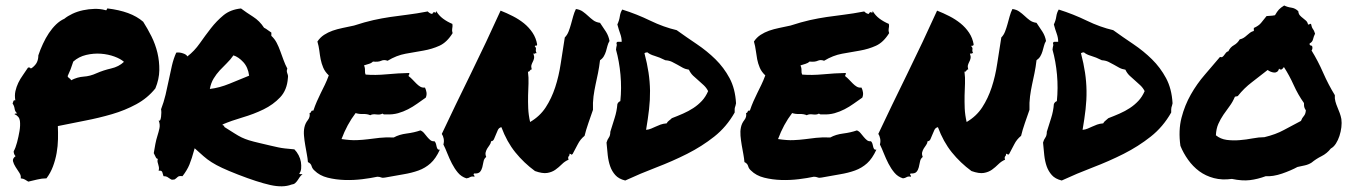

<svg xmlns="http://www.w3.org/2000/svg" viewBox="-20 -636 4891 692"><path d="M368.2 -605.5Q409.2 -600.6 441.4 -588.9Q473.6 -577.1 496.1 -557.6Q511.7 -533.2 525.9 -504.9Q540 -476.6 547.4 -445.8Q554.7 -415 554.2 -382.8Q553.7 -350.6 540 -317.4Q511.7 -282.2 471.2 -260.3Q430.7 -238.3 383.8 -224.6Q336.9 -210.9 286.6 -201.2Q236.3 -191.4 188.5 -181.6Q189.5 -159.2 189 -134.3Q188.5 -109.4 184.1 -84.5Q179.7 -59.6 170.9 -36.1Q162.1 -12.7 147.5 6.8Q130.9 6.8 113.3 11.2Q95.7 15.6 82 18.6Q75.2 14.6 69.8 11.2Q64.5 7.8 54.7 6.8Q56.6 -2.9 49.8 -13.2Q43 -23.4 36.1 -34.2Q29.3 -44.9 26.9 -54.7Q24.4 -64.5 36.1 -73.2Q29.3 -80.1 29.3 -90.8Q36.1 -102.5 41.5 -123Q46.9 -143.6 50.3 -163.6Q53.7 -183.6 51.8 -200.2Q49.8 -216.8 32.2 -224.6Q33.2 -226.6 36.1 -226.6Q39.1 -226.6 42 -227.5Q34.2 -233.4 32.7 -244.1Q31.2 -254.9 25.4 -262.7Q27.3 -267.6 28.3 -271.5Q29.3 -275.4 35.2 -274.4Q32.2 -292 35.6 -307.6Q39.1 -323.2 45.9 -337.4Q52.7 -351.6 62.5 -365.2Q72.3 -378.9 81.1 -392.6Q87.9 -393.6 89.4 -390.6Q90.8 -387.7 95.7 -391.6Q108.4 -401.4 113.3 -412.1Q118.2 -422.9 118.2 -436.5Q125 -457 134.8 -478Q144.5 -499 156.2 -516.6Q168 -534.2 182.1 -547.9Q196.3 -561.5 211.9 -568.4Q223.6 -578.1 241.2 -586.4Q258.8 -594.7 279.3 -599.1Q299.8 -603.5 320.8 -604Q341.8 -604.5 359.4 -599.6Q364.3 -597.7 364.7 -601.6Q365.2 -605.5 368.2 -605.5ZM328.1 -372.1Q352.5 -382.8 380.4 -389.2Q408.2 -395.5 426.8 -413.1Q415 -423.8 392.6 -432.1Q370.1 -440.4 343.8 -442.4Q317.4 -444.3 290.5 -438Q263.7 -431.6 244.1 -414.1Q238.3 -396.5 234.4 -386.2Q230.5 -376 223.6 -361.3Q225.6 -356.4 230 -354Q234.4 -351.6 236.3 -346.7Q258.8 -358.4 281.7 -359.9Q304.7 -361.3 328.1 -372.1Z M681.6 -101.6Q670.9 -62.5 662.6 -42.5Q654.3 -22.5 637.7 -1Q625 -2.9 620.1 2Q615.2 6.8 609.4 10.7Q600.6 12.7 596.7 10.7Q592.8 8.8 589.8 6.3Q586.9 3.9 582.5 1.5Q578.1 -1 569.3 -1Q567.4 -8.8 564.9 -15.6Q562.5 -22.5 551.8 -20.5Q553.7 -28.3 552.7 -33.7Q551.8 -39.1 550.3 -43.5Q548.8 -47.9 547.9 -52.2Q546.9 -56.6 548.8 -63.5Q543.9 -63.5 541 -70.3Q538.1 -77.1 534.2 -84Q537.1 -101.6 540 -117.2Q543 -132.8 547.4 -146.5Q551.8 -160.2 554.7 -173.8Q557.6 -187.5 551.8 -202.1Q555.7 -199.2 557.6 -203.6Q559.6 -208 560.5 -215.3Q561.5 -222.7 561.5 -230Q561.5 -237.3 560.5 -242.2Q570.3 -267.6 576.7 -294.4Q583 -321.3 588.4 -347.7Q593.8 -374 599.6 -399.4Q605.5 -424.8 615.2 -446.3Q626 -448.2 639.2 -443.8Q652.3 -439.5 655.3 -432.6Q680.7 -452.1 700.2 -480Q719.7 -507.8 740.2 -534.2Q760.7 -560.5 785.6 -581.1Q810.5 -601.6 848.6 -605.5Q868.2 -590.8 892.1 -575.7Q916 -560.5 931.6 -536.1Q939.5 -532.2 944.8 -527.8Q950.2 -523.4 958 -518.6V-506.8Q969.7 -496.1 977.1 -481.9Q984.4 -467.8 990.2 -451.7Q996.1 -435.5 1002 -419.4Q1007.8 -403.3 1015.6 -388.7Q1013.7 -383.8 1013.7 -380.4Q1013.7 -377 1015.1 -373Q1016.6 -369.1 1017.6 -365.2Q1018.6 -361.3 1017.6 -354.5Q1014.6 -311.5 989.7 -285.2Q964.8 -258.8 929.7 -241.7Q894.5 -224.6 854.5 -212.9Q814.5 -201.2 782.2 -187.5Q782.2 -183.6 785.6 -183.6Q789.1 -183.6 788.1 -178.7Q811.5 -164.1 825.2 -155.3Q838.9 -146.5 851.1 -140.6Q863.3 -134.8 877.4 -130.4Q891.6 -126 917 -120.1Q942.4 -114.3 956.5 -110.8Q970.7 -107.4 982.4 -105Q994.1 -102.5 1006.3 -101.1Q1018.6 -99.6 1041 -97.7Q1049.8 -88.9 1056.2 -76.7Q1062.5 -64.5 1064.5 -52.2Q1066.4 -40 1065.4 -28.8Q1064.5 -17.6 1058.6 -10.7Q1059.6 -7.8 1063 -8.3Q1066.4 -8.8 1070.3 -7.8Q1064.5 -3.9 1060.5 2Q1056.6 7.8 1052.7 13.7Q1048.8 19.5 1043.9 23.9Q1039.1 28.3 1030.3 29.3Q1000 41 954.1 30.8Q908.2 20.5 837.9 -6.8Q802.7 -20.5 780.8 -30.8Q758.8 -41 742.7 -51.3Q726.6 -61.5 713.4 -73.2Q700.2 -85 681.6 -101.6ZM821.3 -436.5Q810.5 -420.9 797.4 -408.2Q784.2 -395.5 772 -382.3Q759.8 -369.1 750 -353Q740.2 -336.9 736.3 -315.4Q770.5 -319.3 807.6 -334.5Q844.7 -349.6 877.9 -363.3Q874 -393.6 856.9 -412.1Q839.8 -430.7 821.3 -436.5Z M1610.4 -549.8Q1611.3 -543 1610.8 -539.6Q1610.4 -536.1 1609.9 -533.2Q1609.4 -530.3 1609.4 -526.9Q1609.4 -523.4 1611.3 -516.6Q1590.8 -483.4 1564 -471.2Q1537.1 -459 1505.9 -453.6Q1474.6 -448.2 1441.9 -442.4Q1409.2 -436.5 1377 -417Q1364.3 -421.9 1354 -417Q1343.8 -412.1 1324.2 -414.1Q1318.4 -408.2 1309.6 -405.8Q1300.8 -403.3 1292 -400.4Q1295.9 -391.6 1295.4 -382.3Q1294.9 -373 1297.9 -367.2Q1332 -364.3 1373.5 -368.2Q1415 -372.1 1455.1 -373Q1456.1 -368.2 1454.1 -366.7Q1452.1 -365.2 1453.1 -361.3Q1460 -356.4 1466.8 -349.1Q1473.6 -341.8 1480.5 -335Q1487.3 -328.1 1494.6 -323.7Q1502 -319.3 1511.7 -320.3Q1515.6 -312.5 1517.1 -303.2Q1518.6 -293.9 1514.6 -284.2Q1499 -273.4 1483.4 -262.2Q1467.8 -251 1450.7 -242.2Q1433.6 -233.4 1414.6 -228Q1395.5 -222.7 1372.1 -223.6Q1367.2 -223.6 1364.7 -223.6Q1362.3 -223.6 1358.4 -226.6Q1350.6 -221.7 1336.4 -223.6Q1322.3 -225.6 1314.5 -220.7Q1303.7 -225.6 1288.6 -225.1Q1273.4 -224.6 1261.7 -228.5Q1246.1 -208 1233.4 -184.6Q1220.7 -161.1 1210.9 -134.8Q1244.1 -129.9 1266.1 -130.9Q1288.1 -131.8 1307.6 -134.3Q1327.1 -136.7 1347.7 -139.2Q1368.2 -141.6 1399.4 -140.6Q1418.9 -151.4 1445.8 -154.8Q1472.7 -158.2 1495.1 -166Q1502.9 -163.1 1508.8 -155.8Q1514.6 -148.4 1520 -142.1Q1525.4 -135.7 1531.2 -130.9Q1537.1 -126 1545.9 -127Q1549.8 -123 1551.3 -117.7Q1552.7 -112.3 1553.7 -107.4Q1554.7 -102.5 1557.1 -99.1Q1559.6 -95.7 1565.4 -96.7Q1550.8 -64.5 1531.7 -47.4Q1512.7 -30.3 1488.3 -21.5Q1463.9 -12.7 1434.1 -7.8Q1404.3 -2.9 1368.2 3.9Q1359.4 5.9 1353.5 3.4Q1347.7 1 1339.8 1Q1317.4 5.9 1286.1 9.8Q1254.9 13.7 1222.7 12.7Q1190.4 11.7 1161.1 4.4Q1131.8 -2.9 1113.3 -21.5Q1105.5 -28.3 1103 -37.6Q1100.6 -46.9 1089.8 -51.8Q1088.9 -64.5 1085.9 -80.1Q1083 -95.7 1080.1 -112.8Q1077.1 -129.9 1075.7 -146.5Q1074.2 -163.1 1077.1 -176.8Q1080.1 -191.4 1089.4 -203.1Q1098.6 -214.8 1095.7 -228.5Q1100.6 -229.5 1101.6 -233.9Q1102.5 -238.3 1109.4 -237.3Q1115.2 -254.9 1122.1 -270.5Q1128.9 -286.1 1136.2 -300.8Q1143.6 -315.4 1150.9 -330.6Q1158.2 -345.7 1165 -364.3Q1151.4 -377 1145 -392.1Q1138.7 -407.2 1135.7 -422.4Q1132.8 -437.5 1130.9 -453.6Q1128.9 -469.7 1124 -486.3Q1133.8 -501 1147.9 -510.3Q1162.1 -519.5 1178.7 -525.4Q1195.3 -531.2 1214.8 -535.2Q1234.4 -539.1 1255.9 -543.9Q1294.9 -556.6 1325.7 -563.5Q1356.4 -570.3 1386.2 -574.7Q1416 -579.1 1448.2 -583Q1480.5 -586.9 1521.5 -594.7Q1530.3 -585.9 1538.1 -585.9Q1542 -594.7 1547.4 -591.3Q1552.7 -587.9 1551.8 -596.7Q1561.5 -580.1 1576.7 -568.8Q1591.8 -557.6 1610.4 -549.8Z M1787.1 -177.7Q1778.3 -175.8 1774.4 -167.5Q1770.5 -159.2 1767.1 -150.4Q1763.7 -141.6 1760.3 -134.3Q1756.8 -127 1750 -127Q1749 -119.1 1744.6 -113.3Q1740.2 -107.4 1736.3 -101.1Q1732.4 -94.7 1730.5 -87.4Q1728.5 -80.1 1732.4 -70.3Q1724.6 -64.5 1722.7 -53.7Q1720.7 -43 1718.3 -33.2Q1715.8 -23.4 1710 -16.6Q1704.1 -9.8 1688.5 -10.7Q1685.5 -6.8 1687.5 -5.9Q1689.5 -4.9 1690.4 1Q1679.7 -1 1674.3 2.4Q1668.9 5.9 1661.1 6.8Q1642.6 1 1630.4 -13.7Q1618.2 -28.3 1608.9 -46.4Q1599.6 -64.5 1592.3 -83Q1585 -101.6 1578.1 -115.2Q1581.1 -126 1579.1 -136.2Q1577.1 -146.5 1572.3 -153.3Q1620.1 -254.9 1676.8 -370.1Q1733.4 -485.4 1784.2 -597.7Q1806.6 -588.9 1828.6 -577.6Q1850.6 -566.4 1868.7 -551.8Q1886.7 -537.1 1899.4 -518.1Q1912.1 -499 1916 -475.6Q1914.1 -469.7 1911.6 -471.2Q1909.2 -472.7 1907.2 -469.7Q1911.1 -464.8 1911.6 -462.9Q1912.1 -460.9 1911.6 -459Q1911.1 -457 1911.1 -453.6Q1911.1 -450.2 1914.1 -444.3Q1910.2 -445.3 1908.7 -443.4Q1907.2 -441.4 1902.3 -443.4Q1906.2 -432.6 1904.8 -425.8Q1903.3 -418.9 1900.4 -413.6Q1897.5 -408.2 1895.5 -401.9Q1893.6 -395.5 1896.5 -385.7Q1893.6 -385.7 1892.1 -384.3Q1890.6 -382.8 1889.6 -381.3Q1888.7 -379.9 1887.2 -378.4Q1885.7 -377 1882.8 -377.9Q1885.7 -356.4 1884.8 -335Q1883.8 -313.5 1883.3 -291.5Q1882.8 -269.5 1883.8 -245.6Q1884.8 -221.7 1890.6 -196.3Q1925.8 -216.8 1946.8 -249Q1967.8 -281.2 1981 -321.3Q1994.1 -361.3 2001 -407.2Q2007.8 -453.1 2015.6 -501Q2024.4 -509.8 2029.3 -522.5Q2034.2 -535.2 2038.1 -549.3Q2042 -563.5 2045.9 -577.6Q2049.8 -591.8 2055.7 -603.5Q2070.3 -601.6 2080.6 -594.2Q2090.8 -586.9 2099.6 -578.6Q2108.4 -570.3 2118.2 -563Q2127.9 -555.7 2142.6 -553.7Q2154.3 -537.1 2164.1 -521.5Q2173.8 -505.9 2176.8 -488.3Q2171.9 -480.5 2169.4 -470.7Q2167 -460.9 2164.1 -451.2Q2161.1 -441.4 2156.2 -433.1Q2151.4 -424.8 2142.6 -418.9Q2139.6 -393.6 2135.3 -372.6Q2130.9 -351.6 2126.5 -331.1Q2122.1 -310.5 2119.1 -288.6Q2116.2 -266.6 2117.2 -240.2Q2109.4 -217.8 2100.6 -192.4Q2091.8 -167 2086.9 -146.5Q2071.3 -133.8 2062.5 -116.2Q2053.7 -98.6 2043.9 -81.1Q2040 -77.1 2039.1 -79.1Q2038.1 -81.1 2032.2 -82Q2033.2 -78.1 2032.2 -76.2Q2031.2 -74.2 2029.8 -72.8Q2028.3 -71.3 2027.8 -68.4Q2027.3 -65.4 2029.3 -60.5Q2015.6 -54.7 2004.9 -43.9Q1994.1 -33.2 1981.9 -24.4Q1969.7 -15.6 1952.6 -12.7Q1935.5 -9.8 1908.2 -19.5Q1868.2 -48.8 1837.4 -86.9Q1806.6 -125 1787.1 -177.7Z M2632.8 -263.7Q2631.8 -258.8 2630.9 -255.4Q2629.9 -252 2628.9 -249Q2627.9 -246.1 2627.9 -241.7Q2627.9 -237.3 2627.9 -230.5Q2598.6 -178.7 2554.2 -143.6Q2509.8 -108.4 2456.5 -81.5Q2403.3 -54.7 2345.7 -32.7Q2288.1 -10.7 2233.4 14.6Q2210 8.8 2197.8 -4.9Q2185.5 -18.6 2179.2 -36.6Q2172.9 -54.7 2170.4 -76.7Q2168 -98.6 2166 -122.1Q2168.9 -132.8 2174.3 -140.1Q2179.7 -147.5 2179.7 -161.1Q2187.5 -186.5 2195.3 -210.9Q2203.1 -235.4 2205.1 -260.7Q2208 -268.6 2215.8 -271.5Q2220.7 -318.4 2216.3 -366.7Q2211.9 -415 2200.2 -457Q2201.2 -466.8 2202.6 -471.2Q2204.1 -475.6 2202.1 -477.5Q2201.2 -485.4 2207.5 -485.4Q2213.9 -485.4 2220.7 -485.4Q2220.7 -500 2215.3 -514.6Q2210 -529.3 2205.1 -547.9Q2211.9 -562.5 2213.9 -576.7Q2215.8 -590.8 2222.7 -601.6Q2275.4 -585 2323.7 -561.5Q2372.1 -538.1 2418.9 -527.3Q2454.1 -502 2491.2 -477.1Q2528.3 -452.1 2558.6 -422.4Q2588.9 -392.6 2609.4 -354.5Q2629.9 -316.4 2632.8 -263.7ZM2401.4 -210Q2421.9 -217.8 2441.9 -226.6Q2461.9 -235.4 2479 -246.6Q2496.1 -257.8 2509.8 -272.5Q2523.4 -287.1 2532.2 -307.6Q2526.4 -319.3 2516.6 -328.6Q2506.8 -337.9 2497.1 -346.2Q2487.3 -354.5 2478 -363.3Q2468.8 -372.1 2462.9 -384.8Q2450.2 -386.7 2440.4 -392.1Q2430.7 -397.5 2421.4 -402.8Q2412.1 -408.2 2401.9 -413.1Q2391.6 -418 2377.9 -418.9Q2356.4 -429.7 2339.4 -434.6Q2322.3 -439.5 2313.5 -447.3Q2306.6 -447.3 2302.7 -444.3Q2312.5 -407.2 2317.4 -374.5Q2322.3 -341.8 2322.8 -309.1Q2323.2 -276.4 2319.3 -242.2Q2315.4 -208 2308.6 -168Q2318.4 -168.9 2326.7 -172.4Q2335 -175.8 2343.3 -179.7Q2351.6 -183.6 2360.8 -187Q2370.1 -190.4 2382.8 -191.4Q2385.7 -197.3 2391.1 -201.2Q2396.5 -205.1 2401.4 -210Z M3183.6 -549.8Q3184.6 -543 3184.1 -539.6Q3183.6 -536.1 3183.1 -533.2Q3182.6 -530.3 3182.6 -526.9Q3182.6 -523.4 3184.6 -516.6Q3164.1 -483.4 3137.2 -471.2Q3110.4 -459 3079.1 -453.6Q3047.9 -448.2 3015.1 -442.4Q2982.4 -436.5 2950.2 -417Q2937.5 -421.9 2927.2 -417Q2917 -412.1 2897.5 -414.1Q2891.6 -408.2 2882.8 -405.8Q2874 -403.3 2865.2 -400.4Q2869.1 -391.6 2868.7 -382.3Q2868.2 -373 2871.1 -367.2Q2905.3 -364.3 2946.8 -368.2Q2988.3 -372.1 3028.3 -373Q3029.3 -368.2 3027.3 -366.7Q3025.4 -365.2 3026.4 -361.3Q3033.2 -356.4 3040 -349.1Q3046.9 -341.8 3053.7 -335Q3060.5 -328.1 3067.9 -323.7Q3075.2 -319.3 3085 -320.3Q3088.9 -312.5 3090.3 -303.2Q3091.8 -293.9 3087.9 -284.2Q3072.3 -273.4 3056.6 -262.2Q3041 -251 3023.9 -242.2Q3006.8 -233.4 2987.8 -228Q2968.8 -222.7 2945.3 -223.6Q2940.4 -223.6 2938 -223.6Q2935.5 -223.6 2931.6 -226.6Q2923.8 -221.7 2909.7 -223.6Q2895.5 -225.6 2887.7 -220.7Q2877 -225.6 2861.8 -225.1Q2846.7 -224.6 2835 -228.5Q2819.3 -208 2806.6 -184.6Q2793.9 -161.1 2784.2 -134.8Q2817.4 -129.9 2839.4 -130.9Q2861.3 -131.8 2880.9 -134.3Q2900.4 -136.7 2920.9 -139.2Q2941.4 -141.6 2972.7 -140.6Q2992.2 -151.4 3019 -154.8Q3045.9 -158.2 3068.4 -166Q3076.2 -163.1 3082 -155.8Q3087.9 -148.4 3093.3 -142.1Q3098.6 -135.7 3104.5 -130.9Q3110.4 -126 3119.1 -127Q3123 -123 3124.5 -117.7Q3126 -112.3 3127 -107.4Q3127.9 -102.5 3130.4 -99.1Q3132.8 -95.7 3138.7 -96.7Q3124 -64.5 3105 -47.4Q3085.9 -30.3 3061.5 -21.5Q3037.1 -12.7 3007.3 -7.8Q2977.5 -2.9 2941.4 3.9Q2932.6 5.9 2926.8 3.4Q2920.9 1 2913.1 1Q2890.6 5.9 2859.4 9.8Q2828.1 13.7 2795.9 12.7Q2763.7 11.7 2734.4 4.4Q2705.1 -2.9 2686.5 -21.5Q2678.7 -28.3 2676.3 -37.6Q2673.8 -46.9 2663.1 -51.8Q2662.1 -64.5 2659.2 -80.1Q2656.2 -95.7 2653.3 -112.8Q2650.4 -129.9 2648.9 -146.5Q2647.5 -163.1 2650.4 -176.8Q2653.3 -191.4 2662.6 -203.1Q2671.9 -214.8 2668.9 -228.5Q2673.8 -229.5 2674.8 -233.9Q2675.8 -238.3 2682.6 -237.3Q2688.5 -254.9 2695.3 -270.5Q2702.1 -286.1 2709.5 -300.8Q2716.8 -315.4 2724.1 -330.6Q2731.4 -345.7 2738.3 -364.3Q2724.6 -377 2718.3 -392.1Q2711.9 -407.2 2709 -422.4Q2706.1 -437.5 2704.1 -453.6Q2702.1 -469.7 2697.3 -486.3Q2707 -501 2721.2 -510.3Q2735.4 -519.5 2752 -525.4Q2768.6 -531.2 2788.1 -535.2Q2807.6 -539.1 2829.1 -543.9Q2868.2 -556.6 2898.9 -563.5Q2929.7 -570.3 2959.5 -574.7Q2989.3 -579.1 3021.5 -583Q3053.7 -586.9 3094.7 -594.7Q3103.5 -585.9 3111.3 -585.9Q3115.2 -594.7 3120.6 -591.3Q3126 -587.9 3125 -596.7Q3134.8 -580.1 3149.9 -568.8Q3165 -557.6 3183.6 -549.8Z M3360.4 -177.7Q3351.6 -175.8 3347.7 -167.5Q3343.8 -159.2 3340.3 -150.4Q3336.9 -141.6 3333.5 -134.3Q3330.1 -127 3323.2 -127Q3322.3 -119.1 3317.9 -113.3Q3313.5 -107.4 3309.6 -101.1Q3305.7 -94.7 3303.7 -87.4Q3301.8 -80.1 3305.7 -70.3Q3297.9 -64.5 3295.9 -53.7Q3293.9 -43 3291.5 -33.2Q3289.1 -23.4 3283.2 -16.6Q3277.3 -9.8 3261.7 -10.7Q3258.8 -6.8 3260.7 -5.9Q3262.7 -4.9 3263.7 1Q3252.9 -1 3247.6 2.4Q3242.2 5.9 3234.4 6.8Q3215.8 1 3203.6 -13.7Q3191.4 -28.3 3182.1 -46.4Q3172.9 -64.5 3165.5 -83Q3158.2 -101.6 3151.4 -115.2Q3154.3 -126 3152.3 -136.2Q3150.4 -146.5 3145.5 -153.3Q3193.4 -254.9 3250 -370.1Q3306.6 -485.4 3357.4 -597.7Q3379.9 -588.9 3401.9 -577.6Q3423.8 -566.4 3441.9 -551.8Q3460 -537.1 3472.7 -518.1Q3485.4 -499 3489.3 -475.6Q3487.3 -469.7 3484.9 -471.2Q3482.4 -472.7 3480.5 -469.7Q3484.4 -464.8 3484.9 -462.9Q3485.4 -460.9 3484.9 -459Q3484.4 -457 3484.4 -453.6Q3484.4 -450.2 3487.3 -444.3Q3483.4 -445.3 3481.9 -443.4Q3480.5 -441.4 3475.6 -443.4Q3479.5 -432.6 3478 -425.8Q3476.6 -418.9 3473.6 -413.6Q3470.7 -408.2 3468.8 -401.9Q3466.8 -395.5 3469.7 -385.7Q3466.8 -385.7 3465.3 -384.3Q3463.9 -382.8 3462.9 -381.3Q3461.9 -379.9 3460.4 -378.4Q3459 -377 3456.1 -377.9Q3459 -356.4 3458 -335Q3457 -313.5 3456.5 -291.5Q3456.1 -269.5 3457 -245.6Q3458 -221.7 3463.9 -196.3Q3499 -216.8 3520 -249Q3541 -281.2 3554.2 -321.3Q3567.4 -361.3 3574.2 -407.2Q3581.1 -453.1 3588.9 -501Q3597.7 -509.8 3602.5 -522.5Q3607.4 -535.2 3611.3 -549.3Q3615.2 -563.5 3619.1 -577.6Q3623 -591.8 3628.9 -603.5Q3643.6 -601.6 3653.8 -594.2Q3664.1 -586.9 3672.9 -578.6Q3681.6 -570.3 3691.4 -563Q3701.2 -555.7 3715.8 -553.7Q3727.5 -537.1 3737.3 -521.5Q3747.1 -505.9 3750 -488.3Q3745.1 -480.5 3742.7 -470.7Q3740.2 -460.9 3737.3 -451.2Q3734.4 -441.4 3729.5 -433.1Q3724.6 -424.8 3715.8 -418.9Q3712.9 -393.6 3708.5 -372.6Q3704.1 -351.6 3699.7 -331.1Q3695.3 -310.5 3692.4 -288.6Q3689.5 -266.6 3690.4 -240.2Q3682.6 -217.8 3673.8 -192.4Q3665 -167 3660.2 -146.5Q3644.5 -133.8 3635.7 -116.2Q3627 -98.6 3617.2 -81.1Q3613.3 -77.1 3612.3 -79.1Q3611.3 -81.1 3605.5 -82Q3606.4 -78.1 3605.5 -76.2Q3604.5 -74.2 3603 -72.8Q3601.6 -71.3 3601.1 -68.4Q3600.6 -65.4 3602.5 -60.5Q3588.9 -54.7 3578.1 -43.9Q3567.4 -33.2 3555.2 -24.4Q3543 -15.6 3525.9 -12.7Q3508.8 -9.8 3481.4 -19.5Q3441.4 -48.8 3410.6 -86.9Q3379.9 -125 3360.4 -177.7Z M4206.1 -263.7Q4205.1 -258.8 4204.1 -255.4Q4203.1 -252 4202.1 -249Q4201.2 -246.1 4201.2 -241.7Q4201.2 -237.3 4201.2 -230.5Q4171.9 -178.7 4127.4 -143.6Q4083 -108.4 4029.8 -81.5Q3976.6 -54.7 3918.9 -32.7Q3861.3 -10.7 3806.6 14.6Q3783.2 8.8 3771 -4.9Q3758.8 -18.6 3752.4 -36.6Q3746.1 -54.7 3743.7 -76.7Q3741.2 -98.6 3739.3 -122.1Q3742.2 -132.8 3747.6 -140.1Q3752.9 -147.5 3752.9 -161.1Q3760.7 -186.5 3768.6 -210.9Q3776.4 -235.4 3778.3 -260.7Q3781.2 -268.6 3789.1 -271.5Q3793.9 -318.4 3789.6 -366.7Q3785.2 -415 3773.4 -457Q3774.4 -466.8 3775.9 -471.2Q3777.3 -475.6 3775.4 -477.5Q3774.4 -485.4 3780.8 -485.4Q3787.1 -485.4 3793.9 -485.4Q3793.9 -500 3788.6 -514.6Q3783.2 -529.3 3778.3 -547.9Q3785.2 -562.5 3787.1 -576.7Q3789.1 -590.8 3795.9 -601.6Q3848.6 -585 3897 -561.5Q3945.3 -538.1 3992.2 -527.3Q4027.3 -502 4064.5 -477.1Q4101.6 -452.1 4131.8 -422.4Q4162.1 -392.6 4182.6 -354.5Q4203.1 -316.4 4206.1 -263.7ZM3974.6 -210Q3995.1 -217.8 4015.1 -226.6Q4035.2 -235.4 4052.2 -246.6Q4069.3 -257.8 4083 -272.5Q4096.7 -287.1 4105.5 -307.6Q4099.6 -319.3 4089.8 -328.6Q4080.1 -337.9 4070.3 -346.2Q4060.5 -354.5 4051.3 -363.3Q4042 -372.1 4036.1 -384.8Q4023.4 -386.7 4013.7 -392.1Q4003.9 -397.5 3994.6 -402.8Q3985.4 -408.2 3975.1 -413.1Q3964.8 -418 3951.2 -418.9Q3929.7 -429.7 3912.6 -434.6Q3895.5 -439.5 3886.7 -447.3Q3879.9 -447.3 3876 -444.3Q3885.7 -407.2 3890.6 -374.5Q3895.5 -341.8 3896 -309.1Q3896.5 -276.4 3892.6 -242.2Q3888.7 -208 3881.8 -168Q3891.6 -168.9 3899.9 -172.4Q3908.2 -175.8 3916.5 -179.7Q3924.8 -183.6 3934.1 -187Q3943.4 -190.4 3956.1 -191.4Q3959 -197.3 3964.4 -201.2Q3969.7 -205.1 3974.6 -210Z M4791 -293Q4790 -281.2 4793 -270.5Q4795.9 -259.8 4800.3 -249.5Q4804.7 -239.3 4808.6 -228.5Q4812.5 -217.8 4814.5 -207Q4816.4 -193.4 4814.5 -177.2Q4812.5 -161.1 4807.6 -146Q4802.7 -130.9 4794.9 -118.7Q4787.1 -106.4 4776.4 -100.6Q4762.7 -83 4743.2 -73.2Q4723.6 -63.5 4707 -49.8Q4696.3 -43 4683.1 -40Q4669.9 -37.1 4656.2 -34.2Q4645.5 -28.3 4630.9 -22Q4616.2 -15.6 4600.6 -10.3Q4585 -4.9 4569.3 -2.4Q4553.7 0 4542 -1Q4512.7 9.8 4484.9 13.2Q4457 16.6 4419.9 8.8Q4384.8 13.7 4355 5.9Q4325.2 -2 4302.2 -19Q4279.3 -36.1 4262.2 -60.1Q4245.1 -84 4234.4 -110.4Q4226.6 -166 4238.3 -211.4Q4250 -256.8 4272 -295.4Q4293.9 -334 4322.3 -366.7Q4350.6 -399.4 4377 -430.7Q4382.8 -428.7 4386.2 -431.2Q4389.6 -433.6 4392.6 -438Q4395.5 -442.4 4398.9 -446.3Q4402.3 -450.2 4407.2 -451.2Q4414.1 -465.8 4427.2 -473.1Q4440.4 -480.5 4448.2 -494.1Q4457 -496.1 4462.9 -500Q4468.8 -503.9 4474.1 -508.8Q4479.5 -513.7 4485.4 -518.1Q4491.2 -522.5 4499 -524.4V-535.2Q4516.6 -543 4524.9 -553.2Q4533.2 -563.5 4544.9 -578.1Q4553.7 -579.1 4559.1 -579.1Q4564.5 -579.1 4575.2 -581.1Q4583 -594.7 4589.4 -601.6Q4595.7 -608.4 4608.4 -616.2Q4620.1 -610.4 4634.3 -608.4Q4648.4 -606.4 4659.2 -595.7Q4660.2 -585.9 4665 -580.6Q4669.9 -575.2 4675.8 -570.8Q4681.6 -566.4 4687 -561.5Q4692.4 -556.6 4694.3 -547.9Q4698.2 -546.9 4699.7 -548.8Q4701.2 -550.8 4705.1 -549.8Q4708 -536.1 4711.9 -531.7Q4715.8 -527.3 4719.7 -514.6Q4714.8 -504.9 4712.4 -494.6Q4710 -484.4 4700.2 -479.5Q4699.2 -472.7 4704.1 -472.2Q4709 -471.7 4710 -466.8Q4710.9 -458 4707 -454.1Q4730.5 -416 4749 -373.5Q4767.6 -331.1 4791 -293ZM4668.9 -200.2Q4672.9 -210.9 4679.2 -217.8Q4685.5 -224.6 4686.5 -238.3Q4681.6 -246.1 4680.7 -250.5Q4679.7 -254.9 4679.7 -264.6Q4658.2 -294.9 4642.6 -329.6Q4627 -364.3 4607.4 -394.5Q4605.5 -390.6 4600.6 -386.7Q4595.7 -382.8 4589.8 -388.7Q4587.9 -380.9 4583 -377.4Q4578.1 -374 4572.3 -374.5Q4566.4 -375 4560.1 -377.4Q4553.7 -379.9 4548.8 -383.8Q4520.5 -361.3 4492.2 -339.8Q4463.9 -318.4 4441.4 -290Q4437.5 -288.1 4436.5 -288.6Q4435.5 -289.1 4430.7 -287.1Q4422.9 -268.6 4411.6 -253.4Q4400.4 -238.3 4389.6 -222.7Q4378.9 -207 4371.1 -189.5Q4363.3 -171.9 4362.3 -148.4Q4378.9 -134.8 4401.4 -131.8Q4423.8 -128.9 4447.8 -130.9Q4471.7 -132.8 4494.6 -137.2Q4517.6 -141.6 4537.1 -141.6Q4578.1 -151.4 4607.4 -167.5Q4636.7 -183.6 4668.9 -200.2Z"/></svg>

Font: Permanent Marker
Style: Regular
Weight: 400
Designer: Font Diner, Inc
Foundry: Font Diner, Inc
Version: Version 1.000